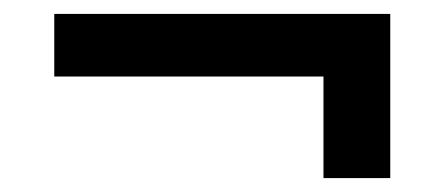

<svg xmlns="http://www.w3.org/2000/svg" viewBox="-20 -339 640 276"><path d="M445 -229H58V-319H541V-83H445Z"/></svg>

Font: JuliaMono
Style: Italic
Weight: 400
Italic angle: -9°
Monospace: yes
Designer: cormullion
Foundry: corm
Version: Version 0.057; ttfautohint (v1.8.4)